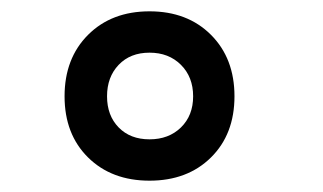

<svg xmlns="http://www.w3.org/2000/svg" viewBox="-20 -734 570 339"><path d="M135.5 -456Q94 -497 94 -564Q94 -631 135.5 -672.5Q177 -714 244 -714Q311 -714 352.5 -672.5Q394 -631 394 -564Q394 -497 352.5 -456Q311 -415 244 -415Q177 -415 135.5 -456ZM189.5 -619.5Q169 -598 169 -564Q169 -530 189.5 -509Q210 -488 244 -488Q278 -488 299.5 -509Q321 -530 321 -564Q321 -598 299.5 -619.5Q278 -641 244 -641Q210 -641 189.5 -619.5Z"/></svg>

Font: TitilliumText22L Xb
Style: Bold
Weight: 400
Designer: Campivisivi
Foundry: Campivisivi
Version: 1.000